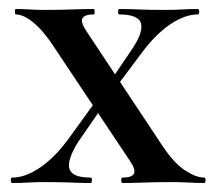

<svg xmlns="http://www.w3.org/2000/svg" viewBox="-20 -406 480 426"><path d="M252 0Q249 0 249 -6Q249 -12 252 -12Q274 -12 277.5 -21.5Q281 -31 267 -51L99 -303Q76 -338 54 -356Q32 -374 15 -374Q13 -374 13 -380Q13 -386 15 -386Q30 -386 46 -385Q62 -384 77 -384Q112 -384 139 -385Q166 -386 188 -386Q190 -386 190 -380Q190 -374 188 -374Q168 -374 163 -365.5Q158 -357 173 -335L340 -83Q366 -44 390.5 -28Q415 -12 433 -12Q436 -12 436 -6Q436 0 433 0Q417 0 398 -1Q379 -2 363 -2Q328 -2 301 -1Q274 0 252 0ZM7 0Q4 0 4 -6Q4 -12 7 -12Q37 -12 70 -35Q103 -58 132 -98L203 -196L217 -183L154 -92Q138 -67 134 -48.5Q130 -30 141.5 -21Q153 -12 181 -12Q184 -12 184 -6Q184 0 181 0Q158 0 136.5 -1Q115 -2 81 -2Q57 -2 42.5 -1Q28 0 7 0ZM222 -192 210 -204 271 -294Q298 -333 293 -353.5Q288 -374 244 -374Q242 -374 242 -380Q242 -386 244 -386Q268 -386 289.5 -385Q311 -384 345 -384Q369 -384 383.5 -385Q398 -386 419 -386Q422 -386 422 -380Q422 -374 419 -374Q390 -374 357 -351.5Q324 -329 294 -288Z"/></svg>

Font: Cormorant Garamond Light SemiBold
Style: Regular
Weight: 600
Version: Version 4.001